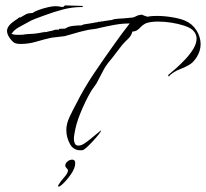

<svg xmlns="http://www.w3.org/2000/svg" viewBox="-20 -525 764 712"><path d="M248 67Q259 67 259 80Q259 99 241.5 123.5Q224 148 207 162Q201 167 198 167Q194 167 196 162Q204 148 218 132.5Q232 117 232 107Q232 103 227 98.5Q222 94 222 89Q222 81 230 74Q238 67 248 67ZM285 32Q254 35 240 10Q226 -15 226 -43Q226 -66 238 -91.5Q250 -117 262 -139Q291 -197 328 -252Q365 -307 403 -360Q417 -380 431.5 -399.5Q446 -419 461 -438Q433 -438 405.5 -433Q378 -428 352 -422Q338 -418 323 -416.5Q308 -415 293 -411Q275 -407 257 -401.5Q239 -396 220 -391L170 -385Q143 -379 114.5 -370.5Q86 -362 56 -362Q45 -362 37.5 -364.5Q30 -367 24 -374Q6 -394 6 -410Q6 -429 34 -448Q39 -451 43 -454Q47 -457 51 -460Q52 -460 52.5 -460.5Q53 -461 54 -461Q55 -461 55.5 -460.5Q56 -460 57 -460V-461Q65 -465 73.5 -470.5Q82 -476 92 -476Q94 -476 96.5 -476.5Q99 -477 101 -477Q109 -483 124.5 -488.5Q140 -494 157 -498Q174 -502 184 -502H188Q195 -502 202 -500.5Q209 -499 215 -499V-500L221 -505Q238 -504 254.5 -504Q271 -504 287 -503V-500H286V-499Q247 -499 212 -489.5Q177 -480 145 -468Q129 -462 112.5 -456Q96 -450 81 -441Q68 -434 50 -424Q32 -414 24 -401H23V-399H24Q32 -396 40.5 -396Q49 -396 57 -396Q62 -396 66.5 -396.5Q71 -397 75 -398Q86 -399 98 -399.5Q110 -400 122 -402L138 -405Q142 -407 142 -405H144L145 -406V-408L147 -406H148Q152 -406 158 -408Q163 -409 168 -410Q173 -411 177 -412Q182 -415 187.5 -415Q193 -415 199 -415V-418Q205 -418 210.5 -418.5Q216 -419 222 -419Q233 -427 251 -429Q269 -431 283 -431Q284 -432 286 -432.5Q288 -433 288 -434L326 -440Q328 -441 336.5 -442Q345 -443 345 -444L346 -445Q347 -445 347 -444.5Q347 -444 348 -444H352L355 -447Q355 -446 355.5 -446Q356 -446 356 -445L367 -447L387 -450Q389 -450 391.5 -450.5Q394 -451 395 -451Q404 -455 417 -455.5Q430 -456 440 -457L472 -460Q480 -462 486 -465.5Q492 -469 501 -470Q505 -470 505 -471Q511 -469 517.5 -466Q524 -463 531 -463V-464Q538 -465 545.5 -465.5Q553 -466 561 -466Q589 -466 619 -461Q649 -456 667 -448Q693 -437 708.5 -412.5Q724 -388 724 -361Q724 -337 710 -314Q697 -293 680 -283.5Q663 -274 645.5 -267.5Q628 -261 611 -247Q610 -245 607 -242H605V-243H604V-247Q615 -256 632 -271Q649 -286 667 -305Q685 -324 697 -344Q709 -364 709 -382Q709 -400 694 -414Q684 -423 662.5 -430Q641 -437 615.5 -441Q590 -445 566 -445Q539 -445 522 -439Q509 -433 497.5 -420.5Q486 -408 471 -408Q467 -392 455 -381Q443 -370 432 -357Q420 -342 409 -327Q398 -312 386 -298Q371 -280 360 -258Q349 -236 338 -216Q333 -208 326.5 -199.5Q320 -191 315 -182Q297 -151 279 -107.5Q261 -64 256 -28Q254 -18 254 -10Q254 -1 257.5 7Q261 15 271 15Q281 15 293 7Q305 -1 316.5 -10.5Q328 -20 334 -25L355 -42Q355 -38 346 -26.5Q337 -15 324.5 -1.5Q312 12 301 22Q290 32 285 32Z"/></svg>

Font: Qwitcher Grypen
Style: Regular
Weight: 400
Designer: Robert E. Leuschke
Foundry: Robert E. Leuschke
Version: Version 1.100; ttfautohint (v1.8.3)